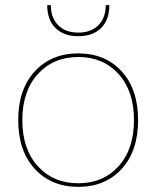

<svg xmlns="http://www.w3.org/2000/svg" viewBox="-20 -718 609 748"><path d="M406 -698Q406 -641 374 -609Q342 -577 285 -577Q228 -577 196 -609Q164 -641 164 -698H178Q178 -649 206.5 -620Q235 -591 285 -591Q335 -591 363.5 -620Q392 -649 392 -698ZM115.5 -440Q180 -510 285 -510Q390 -510 454 -440Q518 -370 518 -250Q518 -130 454 -60Q390 10 285 10Q180 10 115.5 -60Q51 -130 51 -250Q51 -370 115.5 -440ZM442 -429.5Q382 -496 285 -496Q188 -496 127.5 -429.5Q67 -363 67 -250Q67 -137 127.5 -70.5Q188 -4 285 -4Q382 -4 442 -70.5Q502 -137 502 -250Q502 -363 442 -429.5Z"/></svg>

Font: Elaine Sans Thin
Style: Regular
Weight: 250
Designer: Wei Huang
Foundry: Wei Huang
Version: Version 2.001;December 24, 2019;FontCreator 12.0.0.2547 64-b